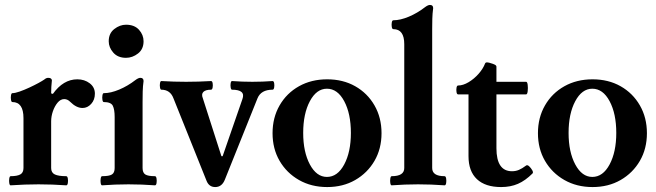

<svg xmlns="http://www.w3.org/2000/svg" viewBox="-20 -746 2654 777"><path d="M23 4Q19 4 17.5 -5Q16 -14 17.5 -23.5Q19 -33 23 -33Q49 -33 62 -40Q75 -47 75 -66V-268Q75 -333 30 -333Q26 -333 24.5 -342Q23 -351 24.5 -360Q26 -369 30 -369Q41 -369 59.5 -375.5Q78 -382 98.5 -391.5Q119 -401 135.5 -410Q152 -419 159 -424Q167 -431 175 -431Q189 -431 190 -421Q187 -394 187 -368L194 -366Q236 -425 293 -425Q322 -425 343 -409Q364 -393 364 -367Q364 -342 349 -325.5Q334 -309 314 -309Q289 -309 264 -334Q253 -345 240 -345Q225 -345 213 -330.5Q201 -316 194 -295.5Q187 -275 187 -255V-66Q187 -47 202 -40Q217 -33 248 -33Q253 -33 254.5 -23.5Q256 -14 254.5 -5Q253 4 248 4Q220 2 192 1Q164 0 136 0Q108 0 80 1Q52 2 23 4Z M490 -512Q457 -512 438.5 -533Q420 -554 420 -579Q420 -611 442.5 -628.5Q465 -646 490 -646Q524 -646 542.5 -625.5Q561 -605 561 -579Q561 -547 538.5 -529.5Q516 -512 490 -512ZM393 4Q389 4 387.5 -5Q386 -14 387.5 -23.5Q389 -33 393 -33Q422 -33 433 -40Q444 -47 444 -66V-272Q444 -303 436.5 -318Q429 -333 400 -333Q396 -333 394.5 -342Q393 -351 394.5 -360Q396 -369 400 -369Q428 -369 462.5 -383.5Q497 -398 528 -422Q540 -431 548 -431Q561 -431 561 -418Q558 -397 557.5 -375.5Q557 -354 557 -333V-66Q557 -47 568 -40Q579 -33 607 -33Q612 -33 613.5 -23.5Q615 -14 613.5 -5Q612 4 607 4Q580 2 553.5 1Q527 0 500 0Q473 0 446.5 1Q420 2 393 4Z M851 11Q826 11 816 -14L682 -348Q669 -383 633 -383Q629 -383 627.5 -392Q626 -401 627.5 -409.5Q629 -418 633 -418Q684 -415 733 -415Q783 -415 834 -418Q839 -418 840.5 -409.5Q842 -401 840.5 -392Q839 -383 834 -383Q812 -383 803 -374Q794 -365 801 -348L876 -114H881L961 -345Q975 -383 919 -383Q915 -383 913.5 -392Q912 -401 913.5 -409.5Q915 -418 919 -418Q960 -415 1001 -415Q1043 -415 1083 -418Q1088 -418 1089.5 -409.5Q1091 -401 1089.5 -392Q1088 -383 1083 -383Q1036 -383 1022 -348L890 -19Q878 11 851 11Z M1304 11Q1240 11 1190 -17.5Q1140 -46 1111.5 -95Q1083 -144 1083 -207Q1083 -270 1111.5 -319.5Q1140 -369 1190 -397Q1240 -425 1304 -425Q1368 -425 1417.5 -397Q1467 -369 1495.5 -319.5Q1524 -270 1524 -207Q1524 -144 1495.5 -95Q1467 -46 1417.5 -17.5Q1368 11 1304 11ZM1303 -30Q1346 -30 1373 -80.5Q1400 -131 1400 -208Q1400 -286 1373 -336.5Q1346 -387 1303 -387Q1261 -387 1234 -336.5Q1207 -286 1207 -208Q1207 -131 1234 -80.5Q1261 -30 1303 -30Z M1565 4Q1561 4 1559.5 -5Q1558 -14 1559.5 -23.5Q1561 -33 1565 -33Q1616 -33 1616 -66V-567Q1616 -628 1572 -628Q1567 -628 1565.5 -637Q1564 -646 1565.5 -655Q1567 -664 1572 -664Q1600 -664 1634.5 -678.5Q1669 -693 1700 -717Q1712 -726 1720 -726Q1733 -726 1733 -713Q1730 -691 1729.5 -669.5Q1729 -648 1729 -628V-66Q1729 -33 1779 -33Q1784 -33 1785.5 -23.5Q1787 -14 1785.5 -5Q1784 4 1779 4Q1752 2 1725.5 1Q1699 0 1672 0Q1645 0 1618.5 1Q1592 2 1565 4Z M2008 11Q1944 11 1910 -21Q1876 -53 1876 -114V-364H1834Q1829 -364 1827.5 -373Q1826 -382 1827.5 -391Q1829 -400 1834 -400Q1854 -400 1876.5 -413.5Q1899 -427 1917 -447.5Q1935 -468 1943 -489Q1945 -494 1952 -493.5Q1959 -493 1967 -490Q1975 -488 1982 -484.5Q1989 -481 1989 -476V-415H2109Q2114 -415 2115.5 -402.5Q2117 -390 2115.5 -377Q2114 -364 2109 -364H1989V-146Q1989 -53 2052 -53Q2067 -53 2080 -58.5Q2093 -64 2109 -76Q2114 -80 2121.5 -73Q2129 -66 2134 -57Q2139 -48 2135 -44Q2106 -15 2076 -2Q2046 11 2008 11Z M2378 11Q2314 11 2264 -17.5Q2214 -46 2185.5 -95Q2157 -144 2157 -207Q2157 -270 2185.5 -319.5Q2214 -369 2264 -397Q2314 -425 2378 -425Q2442 -425 2491.5 -397Q2541 -369 2569.5 -319.5Q2598 -270 2598 -207Q2598 -144 2569.5 -95Q2541 -46 2491.5 -17.5Q2442 11 2378 11ZM2377 -30Q2420 -30 2447 -80.5Q2474 -131 2474 -208Q2474 -286 2447 -336.5Q2420 -387 2377 -387Q2335 -387 2308 -336.5Q2281 -286 2281 -208Q2281 -131 2308 -80.5Q2335 -30 2377 -30Z"/></svg>

Font: Junicode
Style: Bold
Weight: 700
Designer: Peter S. Baker
Version: Version 2.100; ttfautohint (v1.8.4)